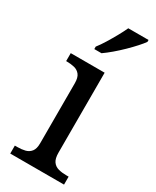

<svg xmlns="http://www.w3.org/2000/svg" viewBox="-197 -822 715 878"><g transform="rotate(30 160.0 -383.0)"><path d="M23 0V-42H36Q58 -42 76.5 -46.5Q95 -51 106.5 -65.5Q118 -80 118 -109V-426Q118 -456 106.5 -470.5Q95 -485 76.5 -489.5Q58 -494 36 -494H33V-536H212V-114Q212 -83 223 -67.5Q234 -52 253 -47Q272 -42 294 -42H307V0ZM117 -619Q132 -638 148 -664Q164 -690 179 -717Q194 -744 204 -766H311V-756Q302 -743 284 -723Q266 -703 243.5 -681Q221 -659 198 -639.5Q175 -620 155 -606H117Z"/></g></svg>

Font: Noto Serif Toto
Style: Regular
Weight: 400
Designer: Monotype Design Team
Foundry: Monotype Imaging Inc.
Version: Version 2.001